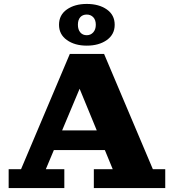

<svg xmlns="http://www.w3.org/2000/svg" viewBox="-20 -956 883 976"><path d="M24 0V-96H87L335 -682H509L757 -96H820V0H457V-96H553L355 -577H415L213 -96H307V0ZM229 -193V-293H546V-193ZM421 -724Q360 -724 320 -752.5Q280 -781 280 -830Q280 -880 320 -908Q360 -936 421 -936Q483 -936 523 -908Q563 -880 563 -830Q563 -781 523 -752.5Q483 -724 421 -724ZM421 -777Q441 -777 454 -791.5Q467 -806 467 -830Q467 -855 454 -868.5Q441 -882 421 -882Q400 -882 388 -868.5Q376 -855 376 -830Q376 -806 388 -791.5Q400 -777 421 -777Z"/></svg>

Font: Montagu Slab 24pt
Style: Bold
Weight: 700
Designer: Florian Karsten
Foundry: Florian Karsten
Version: Version 1.000